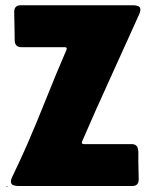

<svg xmlns="http://www.w3.org/2000/svg" viewBox="-20 -717 580 740"><path d="M521 -679.7Q521 -674.8 519.5 -670.2Q518.1 -665.5 516.1 -661.1Q461.4 -539.1 405.8 -417.5Q350.1 -295.9 296.9 -172.9Q295.4 -169.9 295.4 -167Q295.4 -161.6 304.2 -161.6H487.3Q511.2 -161.6 512.7 -136.7Q513.7 -126.5 513.2 -116Q512.7 -105.5 513.2 -95.2Q513.2 -77.6 513.9 -60.3Q514.6 -43 514.6 -25.9Q514.6 0 489.3 0H50.3Q41.5 0 31.7 -3.2Q22 -6.3 22 -17.6Q22 -22.9 23.9 -27.6Q25.9 -32.2 27.8 -36.6Q42.5 -67.4 56.9 -98.4Q71.3 -129.4 85 -160.6Q124 -251 160.4 -342.5Q196.8 -434.1 235.8 -523.9Q237.3 -526.9 237.3 -529.8Q237.3 -535.2 228.5 -535.2H62Q38.1 -535.2 36.6 -560.1Q36.1 -570.3 36.4 -580.8Q36.6 -591.3 36.1 -601.6Q36.1 -619.1 35.4 -636.5Q34.7 -653.8 34.7 -670.9Q34.7 -696.8 60.1 -696.8H493.7Q502.4 -696.8 511.7 -693.8Q521 -690.9 521 -679.7ZM4.9 0H9.3Q7.8 2.9 5.9 2.9Q4.9 2 4.9 0Z"/></svg>

Font: Belanosima SemiBold
Style: Regular
Weight: 600
Designer: The DocRepair Project, Santiago Orozco
Foundry: Google
Version: Version 2.000